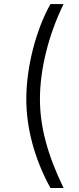

<svg xmlns="http://www.w3.org/2000/svg" viewBox="-20 -792 388 948"><path d="M109.9 -303.2C109.9 -157.7 150.9 -6.3 229 136.2H293.9C214.4 -27.8 177.2 -166 177.2 -303.2C177.2 -449.2 219.7 -620.6 293.9 -772H229C157.2 -643.6 109.9 -460.4 109.9 -303.2Z"/></svg>

Font: Raveo Light
Style: Regular
Weight: 300
Designer: Jakub Foglar, Rasmus Andersson (Inter)
Foundry: Jakubfoglar.com
Version: Version 1.100;Glyphs 3.2.3 (3260)